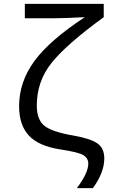

<svg xmlns="http://www.w3.org/2000/svg" viewBox="-20 -780 640 996"><path d="M108.9 -759.8H518.1V-690.9Q324.7 -550.3 247.8 -454.1Q170.9 -357.9 170.9 -232.9Q170.9 -158.2 211.4 -126.7Q252 -95.2 363.8 -76.2Q447.3 -61.5 484.1 -36.9Q521 -12.2 521 42Q521 114.7 461.9 195.8H378.9Q438 116.7 438 68.8Q438 41 412.8 25.1Q387.7 9.3 293 -4.9Q181.2 -22 130.1 -76.4Q79.1 -130.9 79.1 -229Q79.1 -354.5 157.7 -462.4Q236.3 -570.3 419.9 -690.9Q314.9 -685.1 248 -685.1H108.9Z"/></svg>

Font: Apple Sans Adjectives
Style: Regular
Weight: 400
Monospace: yes
Foundry: Apple Sans Adjectives
Version: Version 0.01